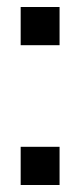

<svg xmlns="http://www.w3.org/2000/svg" viewBox="-20 -528 229 548"><path d="M39 0V-109H150V0ZM39 -399V-508H150V-399Z"/></svg>

Font: Special Gothic Condensed Medium
Style: Regular
Weight: 500
Width: 3
Designer: Alistair McCready
Foundry: Monolith
Version: Version 1.000; ttfautohint (v1.8.4.7-5d5b)